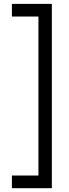

<svg xmlns="http://www.w3.org/2000/svg" viewBox="-20 -860 357 1000"><path d="M250 120.1H42V54.2H180.2V-773.9H42V-839.8H250Z"/></svg>

Font: Cooper Hewitt
Style: Book
Weight: 705
Designer: Village Type and Design LLC
Foundry: Cooper Hewitt Smithsonian Design Museum
Version: 1.000